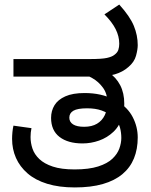

<svg xmlns="http://www.w3.org/2000/svg" viewBox="-20 -810 662 842"><path d="M308 12Q239 12 187 -4Q135 -20 101 -49.5Q67 -79 50 -117.5Q33 -156 33 -201Q33 -215 34.5 -230.5Q36 -246 39 -259L118 -248Q116 -238 115 -229Q114 -220 114 -209Q114 -183 122.5 -158Q131 -133 152.5 -112.5Q174 -92 211.5 -79.5Q249 -67 307 -67Q370 -67 410.5 -80Q451 -93 473 -114Q495 -135 503.5 -159Q512 -183 512 -205Q512 -228 506.5 -249Q501 -270 487 -287Q483 -291 479 -293.5Q475 -296 471 -300Q452 -316 425.5 -325.5Q399 -335 362 -335Q320 -335 302 -324.5Q284 -314 284 -294Q284 -275 300.5 -264.5Q317 -254 349 -254Q383 -254 405.5 -267.5Q428 -281 439.5 -305Q451 -329 451 -360Q451 -399 431.5 -425.5Q412 -452 385.5 -467Q359 -482 338 -486L457 -492Q489 -471 507 -436.5Q525 -402 525 -355Q525 -347 524.5 -340Q524 -333 523 -328L517 -300Q505 -258 477.5 -232Q450 -206 414.5 -193.5Q379 -181 342 -181Q278 -181 241 -209.5Q204 -238 204 -293Q204 -324 219 -348.5Q234 -373 266.5 -387.5Q299 -402 351 -402Q388 -402 419.5 -395Q451 -388 476 -375Q479 -374 482 -372.5Q485 -371 488 -369.5Q491 -368 494 -366Q540 -339 562 -296.5Q584 -254 584 -207Q584 -156 567.5 -115.5Q551 -75 517 -46.5Q483 -18 431 -3Q379 12 308 12ZM39 -474V-551H373Q427 -551 449 -556Q471 -561 481 -569Q495 -579 499 -591.5Q503 -604 503 -618Q503 -651 487 -682.5Q471 -714 438 -747L503 -790Q550 -738 567 -696.5Q584 -655 584 -612Q584 -593 576.5 -565.5Q569 -538 543 -516Q518 -494 483.5 -484Q449 -474 391 -474Z"/></svg>

Font: ukannada25
Style: Book
Weight: 400
Designer: Jelle Bosma - Monotype Design Team
Foundry: Monotype Imaging Inc.
Version: Version 2.003